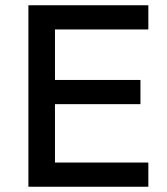

<svg xmlns="http://www.w3.org/2000/svg" viewBox="-20 -710 634 730"><path d="M88 0V-690H544V-598H189V-406H514V-314H189V-92H544V0Z"/></svg>

Font: Oxanium ExtraLight Medium
Style: Regular
Weight: 500
Version: Version 2.000